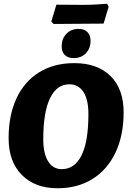

<svg xmlns="http://www.w3.org/2000/svg" viewBox="-20 -993 683 1025"><path d="M26 -255Q26 -378 68 -468Q110 -558 189 -607Q268 -656 377 -656Q500 -656 570 -587Q640 -518 640 -393Q640 -271 597 -179.5Q554 -88 474.5 -38Q395 12 287 12Q167 12 96.5 -59Q26 -130 26 -255ZM452 -384Q452 -461 425.5 -502Q399 -543 350 -543Q283 -543 247 -468.5Q211 -394 211 -249Q211 -173 237 -131.5Q263 -90 310 -90Q379 -90 415.5 -164Q452 -238 452 -384ZM309.3 -745.4Q309.3 -787.1 334.7 -812.9Q360.1 -838.7 399.9 -838.7Q430.7 -838.7 447 -821.5Q463.4 -804.3 463.4 -775.3Q463.4 -734.5 438.4 -708.7Q413.5 -682.9 373.7 -682.9Q342 -682.9 325.6 -699.6Q309.3 -716.4 309.3 -745.4ZM533 -867 397 -866 266 -865 254 -878 281 -968 430 -967Q461 -967 500.5 -969.5Q540 -972 552 -973L560 -957Z"/></svg>

Font: Alegreya SC ExtraBold
Style: Italic
Weight: 800
Italic angle: -7°
Designer: Juan Pablo del Peral
Foundry: Huerta Tipografica
Version: Version 2.007; ttfautohint (v1.6)